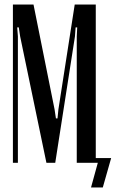

<svg xmlns="http://www.w3.org/2000/svg" viewBox="-20 -719 511 848"><path d="M403 0H319V-558L321 -598H314L311 -558L224 0H185L69 -558L63 -598H56L59 -558V0H37V-699H128L221 -236L227 -196H234L238 -236L310 -699H403ZM382 109 412 0H396V-21H471L434 109Z"/></svg>

Font: Moniqa SemBd Narrow Heading
Style: Regular
Weight: 600
Width: 4
Designer: Rajesh Rajput
Foundry: Rajesh Rajput
Version: Version 1.000